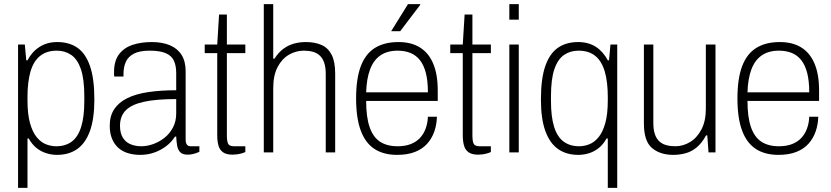

<svg xmlns="http://www.w3.org/2000/svg" viewBox="-20 -743 4053 936"><path d="M68 173V-526H101L108 -449H114Q136 -491 173 -514.5Q210 -538 259 -538Q317 -538 357 -510.5Q397 -483 418.5 -421.5Q440 -360 440 -258Q440 -164 418.5 -104.5Q397 -45 356.5 -16.5Q316 12 258 12Q232 12 206 4Q180 -4 158 -21.5Q136 -39 120 -68H114V173ZM254 -30Q299 -30 329.5 -52.5Q360 -75 375.5 -124Q391 -173 391 -251V-274Q391 -357 374.5 -405.5Q358 -454 327.5 -475Q297 -496 257 -496Q207 -496 175 -470Q143 -444 128.5 -393.5Q114 -343 114 -270V-254Q114 -186 126.5 -142Q139 -98 159.5 -73.5Q180 -49 204.5 -39.5Q229 -30 254 -30Z M664 12Q631 12 603.5 3.5Q576 -5 556.5 -22.5Q537 -40 526 -67Q515 -94 515 -130Q515 -178 537 -211Q559 -244 600.5 -264.5Q642 -285 702.5 -294Q763 -303 839 -303V-388Q839 -423 827.5 -447.5Q816 -472 787.5 -484Q759 -496 710 -496Q660 -496 632 -481Q604 -466 593 -440.5Q582 -415 582 -383V-370H537Q536 -375 536 -380Q536 -385 536 -392Q536 -446 560 -478Q584 -510 625.5 -524Q667 -538 720 -538Q771 -538 808 -522.5Q845 -507 865 -475.5Q885 -444 885 -396V-64Q885 -45 891.5 -37.5Q898 -30 909 -30H952V-3Q937 4 922.5 7.5Q908 11 895 11Q870 11 858.5 -1Q847 -13 843.5 -33.5Q840 -54 839 -77H833Q816 -50 789.5 -30Q763 -10 731 1Q699 12 664 12ZM669 -30Q697 -30 726.5 -40.5Q756 -51 781.5 -71Q807 -91 823 -121Q839 -151 839 -190V-260Q740 -260 680 -246.5Q620 -233 592.5 -204.5Q565 -176 565 -130Q565 -95 578.5 -72.5Q592 -50 616 -40Q640 -30 669 -30Z M1114 11Q1084 11 1067.5 -0.5Q1051 -12 1045 -33.5Q1039 -55 1039 -84V-484H978V-526H1039L1048 -672H1086V-526H1176V-484H1086V-83Q1086 -55 1092 -42.5Q1098 -30 1121 -30H1176V-2Q1168 2 1157 5Q1146 8 1135 9.5Q1124 11 1114 11Z M1266 0V-723H1312V-457H1318Q1338 -488 1362 -505.5Q1386 -523 1413.5 -530.5Q1441 -538 1471 -538Q1515 -538 1547 -524Q1579 -510 1596.5 -476.5Q1614 -443 1614 -385V0H1568V-383Q1568 -415 1560.5 -437Q1553 -459 1539 -472Q1525 -485 1505.5 -490.5Q1486 -496 1461 -496Q1423 -496 1389 -476.5Q1355 -457 1333.5 -416.5Q1312 -376 1312 -313V0Z M1916 12Q1850 12 1805.5 -17Q1761 -46 1738.5 -107Q1716 -168 1716 -263Q1716 -360 1739 -420.5Q1762 -481 1808 -509.5Q1854 -538 1923 -538Q1985 -538 2027.5 -511.5Q2070 -485 2092 -432.5Q2114 -380 2114 -302V-251H1765Q1765 -172 1782 -123Q1799 -74 1833 -52Q1867 -30 1918 -30Q1955 -30 1982 -40.5Q2009 -51 2027 -70Q2045 -89 2055 -116Q2065 -143 2066 -174H2110Q2109 -136 2097.5 -102.5Q2086 -69 2063 -43Q2040 -17 2003.5 -2.5Q1967 12 1916 12ZM1765 -293H2066Q2066 -349 2056 -387.5Q2046 -426 2027 -450Q2008 -474 1980.5 -485Q1953 -496 1919 -496Q1868 -496 1834.5 -473Q1801 -450 1784 -404.5Q1767 -359 1765 -293ZM1887 -591 1969 -723H2028L2029 -720L1931 -591Z M2311 11Q2281 11 2264.5 -0.5Q2248 -12 2242 -33.5Q2236 -55 2236 -84V-484H2175V-526H2236L2245 -672H2283V-526H2373V-484H2283V-83Q2283 -55 2289 -42.5Q2295 -30 2318 -30H2373V-2Q2365 2 2354 5Q2343 8 2332 9.5Q2321 11 2311 11Z M2463 -647V-723H2509V-647ZM2463 0V-526H2509V0Z M2943 173V-68H2937Q2921 -39 2899 -21.5Q2877 -4 2851.5 4Q2826 12 2799 12Q2741 12 2700.5 -16.5Q2660 -45 2638.5 -104.5Q2617 -164 2617 -258Q2617 -360 2638.5 -421.5Q2660 -483 2700.5 -510.5Q2741 -538 2798 -538Q2849 -538 2885 -514.5Q2921 -491 2943 -449H2949L2956 -526H2989V173ZM2803 -30Q2828 -30 2852.5 -39.5Q2877 -49 2897.5 -73.5Q2918 -98 2930.5 -142Q2943 -186 2943 -254V-270Q2943 -343 2928.5 -393.5Q2914 -444 2882.5 -470Q2851 -496 2800 -496Q2760 -496 2729.5 -475Q2699 -454 2682.5 -405.5Q2666 -357 2666 -274V-251Q2666 -173 2681.5 -124Q2697 -75 2728 -52.5Q2759 -30 2803 -30Z M3262 12Q3198 12 3158.5 -21.5Q3119 -55 3119 -141V-526H3165V-143Q3165 -111 3172.5 -89Q3180 -67 3194 -54Q3208 -41 3228 -35.5Q3248 -30 3272 -30Q3310 -30 3344 -50.5Q3378 -71 3399.5 -112Q3421 -153 3421 -213V-526H3468V0H3434L3428 -83H3422Q3402 -46 3377 -25Q3352 -4 3322.5 4Q3293 12 3262 12Z M3775 12Q3709 12 3664.5 -17Q3620 -46 3597.5 -107Q3575 -168 3575 -263Q3575 -360 3598 -420.5Q3621 -481 3667 -509.5Q3713 -538 3782 -538Q3844 -538 3886.5 -511.5Q3929 -485 3951 -432.5Q3973 -380 3973 -302V-251H3624Q3624 -172 3641 -123Q3658 -74 3692 -52Q3726 -30 3777 -30Q3814 -30 3841 -40.5Q3868 -51 3886 -70Q3904 -89 3914 -116Q3924 -143 3925 -174H3969Q3968 -136 3956.5 -102.5Q3945 -69 3922 -43Q3899 -17 3862.5 -2.5Q3826 12 3775 12ZM3624 -293H3925Q3925 -349 3915 -387.5Q3905 -426 3886 -450Q3867 -474 3839.5 -485Q3812 -496 3778 -496Q3727 -496 3693.5 -473Q3660 -450 3643 -404.5Q3626 -359 3624 -293Z"/></svg>

Font: Archivo SemiCondensed Thin
Style: Regular
Weight: 250
Width: 4
Designer: Hector Gatti
Foundry: Omnibus-Type
Version: Version 2.001